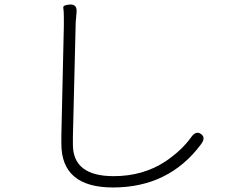

<svg xmlns="http://www.w3.org/2000/svg" viewBox="-20 -786 1040 848"><path d="M479 42Q251 42 251 -151Q251 -169 251 -187L262 -671Q262 -689 262 -707Q262 -739 259.5 -751.5Q257 -764 289 -766Q322 -768 318 -730L316 -706Q314 -689 314 -672L302 -183Q302 -165 302 -147Q302 -8 482 -8Q613 -8 712 -74Q784 -123 825 -181Q846 -210 868 -194Q890 -178 868 -149Q726 42 479 42Z"/></svg>

Font: Resource Han Rounded JP Light
Style: Regular
Weight: 300
Designer: Cyano Hao (round all glyphs); Ryoko NISHIZUKA 西塚涼子 (kana, bopomofo & ideographs); Paul D. Hunt (Latin, Greek & Cyrillic)
Foundry: Cyano Hao
Version: 0.990